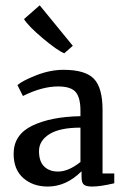

<svg xmlns="http://www.w3.org/2000/svg" viewBox="-20 -676 456 704"><path d="M30 -112Q30 -182 98 -215Q166 -248 275 -250V-270Q275 -318 257.5 -338.5Q240 -359 193 -359Q134 -359 64 -324L44 -364Q62 -380 113 -400Q164 -420 213 -420Q293 -420 324.5 -387Q356 -354 356 -273V-40H399V-4Q348 8 318 8Q296 8 287.5 1Q279 -6 279 -28V-48Q223 8 155 8Q101 8 65.5 -23Q30 -54 30 -112ZM193 -47Q231 -47 275 -82V-208Q199 -208 161 -184Q123 -160 123 -122Q123 -84 142 -65.5Q161 -47 193 -47ZM215 -481Q190 -491 137 -535.5Q84 -580 68 -606L125 -656H126L247 -508L216 -481Z"/></svg>

Font: Aikya Medium
Style: Regular
Weight: 500
Designer: Neelakash Kshetrimayum (Latin subset based on Merriweather by Eben Sorkin)
Foundry: Brand New Type
Version: Version 1.00 b005